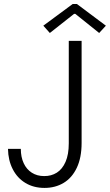

<svg xmlns="http://www.w3.org/2000/svg" viewBox="-20 -922 544 950"><path d="M19.5 -185.5H83Q83 -145 97.2 -114.5Q111.3 -84 137.5 -67.4Q163.6 -50.8 198.2 -50.8Q233.4 -50.3 261 -67.6Q288.6 -85 304.4 -121.3Q320.3 -157.7 320.3 -212.9V-719.7H383.8V-214.8Q383.8 -142.1 360.1 -92Q336.4 -42 294.9 -17.1Q253.4 7.8 200.2 7.8Q146.5 7.8 106 -16.6Q65.4 -41 43 -85Q20.5 -128.9 19.5 -185.5ZM194.3 -794.9 339.8 -902.3H360.4L503.9 -794.9L470.7 -758.8L352.5 -853.5H346.7L226.6 -758.8Z"/></svg>

Font: Reddit Sans Chocolate Light
Style: Regular
Weight: 300
Designer: Stephen Hutchings
Foundry: Reddit
Version: Version 1.013